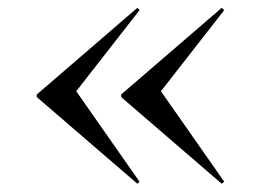

<svg xmlns="http://www.w3.org/2000/svg" viewBox="-20 -447 634 479"><path d="M533.1 -427.4 539.5 -421.8 381.5 -219.4 539.5 6.5 533.1 11.3 282.3 -204.8V-211.3ZM322.6 -427.4 328.2 -421.8 170.2 -219.4 328.2 6.5 322.6 11.3 71.8 -204.8V-211.3Z"/></svg>

Font: Playfair 144pt SemiExpanded Medium
Style: Regular
Weight: 500
Width: 6
Designer: Claus Eggers Sørensen
Foundry: Claus Eggers Sørensen
Version: Version 2.203